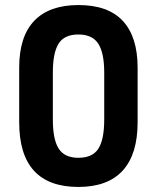

<svg xmlns="http://www.w3.org/2000/svg" viewBox="-20 -721 604 752"><path d="M55.2 -242.2V-456.1Q55.2 -577.6 113.8 -639.2Q172.9 -701.2 287.1 -701.2Q403.3 -701.2 460.9 -639.2Q519 -576.7 519 -456.1V-242.2Q519 -117.2 460.9 -53.2Q402.3 11.2 287.1 11.2Q55.2 11.2 55.2 -242.2ZM388.2 -252.9V-437Q388.2 -514.6 364.3 -550.8Q340.8 -585.9 287.1 -585.9Q232.4 -585.9 210 -550.8Q187 -515.1 187 -437V-252.9Q187 -174.3 210 -138.7Q232.9 -103 287.1 -103Q342.3 -103 365.2 -138.7Q388.2 -174.3 388.2 -252.9Z"/></svg>

Font: D-DIN Exp
Style: DINExp-Bold
Weight: 700
Width: 7
Designer: Charles Nix
Foundry: Datto Inc.
Version: Version 1.00